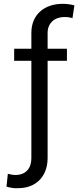

<svg xmlns="http://www.w3.org/2000/svg" viewBox="-20 -780 422 1004"><path d="M330 -525H229V-608C229 -661 268 -691 316 -691C335 -691 346 -689 359 -685L369 -752C349 -757 331 -760 308 -760C212 -760 144 -704 144 -608V-525H54V-462H144V48C144 102 113 135 61 135C48 135 33 132 21 129L14 196C35 202 52 205 73 204C164 205 228 147 229 48V-462H330Z"/></svg>

Font: Wafeq
Style: Regular
Weight: 400
Designer: Rasmus Andersson & Azza Alameddine
Foundry: Google & TypeTogether
Version: Version 3.000;FEAKit 1.0